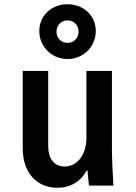

<svg xmlns="http://www.w3.org/2000/svg" viewBox="-20 -874 640 904"><path d="M507 -180V-540H387V-225C387 -146 344 -90 284 -90C236 -90 207 -126 207 -185V-540H87V-175C87 -63 151 10 250 10C312 10 360 -19 388 -71H392C394 -48 396 -25 399 0H514C510 -63 507 -129 507 -180ZM165 -728C165 -654 224 -596 298 -596C372 -596 431 -654 431 -728C431 -800 374 -854 298 -854C222 -854 165 -800 165 -728ZM298 -672C268 -672 246 -695 246 -725C246 -755 268 -778 298 -778C328 -778 350 -755 350 -725C350 -695 328 -672 298 -672Z"/></svg>

Font: CommitMono
Style: 700Regular
Weight: 700
Monospace: yes
Designer: Eigil Nikolajsen
Foundry: Eigil Nikolajsen
Version: Version 1.143